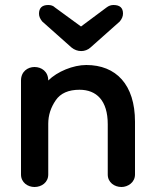

<svg xmlns="http://www.w3.org/2000/svg" viewBox="-20 -732 616 768"><path d="M173 -712C148 -712 136 -700 136 -677C136 -667 140 -657 149 -646L266 -542C289 -523 321 -523 342 -542L459 -646C468 -657 472 -667 472 -678C472 -701 459 -712 434 -712C424 -712 415 -709 406 -702L304 -626L200 -702C193 -709 184 -712 173 -712ZM466 16C491 16 520 -2 520 -34V-245C520 -394 444 -472 325 -472C273 -472 209 -446 173 -410C173 -446 146 -464 118 -464C91 -464 64 -446 64 -410V-34C64 -2 91 16 118 16C146 16 173 -2 173 -34V-237C173 -271 183 -302 203 -331C222 -359 254 -373 298 -373C366 -373 411 -330 411 -235V-34C411 -2 438 16 466 16Z"/></svg>

Font: Dongle
Style: Regular
Weight: 400
Designer: Yanghee Ryu
Foundry: Yanghee Ryu
Version: Version 2.000